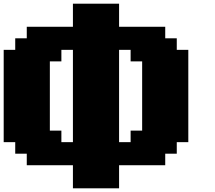

<svg xmlns="http://www.w3.org/2000/svg" viewBox="-20 -895 1165 1040"><path d="M375 125H625V0H875V-62.5H937.5V-125H1000V-625H937.5V-687.5H875V-750H625V-875H375V-750H125V-687.5H62.5V-625H0V-125H62.5V-62.5H125V0H375ZM687.5 -125H625V-625H687.5V-562.5H750V-187.5H687.5ZM375 -125H312.5V-187.5H250V-562.5H312.5V-625H375Z"/></svg>

Font: Faithful 32x
Style: Bold
Weight: 400
Foundry: Faithful Resource Pack
Version: Version 1.0; January 27, 2023